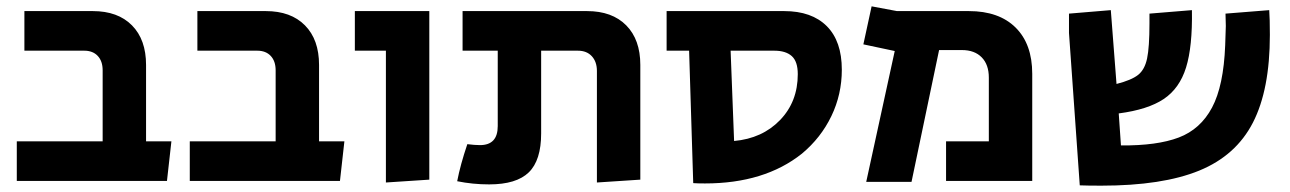

<svg xmlns="http://www.w3.org/2000/svg" viewBox="-20 -571 4073 606"><path d="M33 -125H304V-349Q304 -378 288.5 -394.5Q273 -411 246 -411H57V-536H273Q352 -536 396.5 -491Q441 -446 441 -366V-125H521L507 0H33Z M579 -125H850V-349Q850 -378 834.5 -394.5Q819 -411 792 -411H603V-536H819Q898 -536 942.5 -491Q987 -446 987 -366V-125H1067L1053 0H579Z M1198 -411H1100V-536H1335V-4L1198 5Z M1423 1Q1433 -51 1455 -116Q1478 -113 1495 -113Q1551 -113 1551 -173V-411H1440V-536H1833Q1912 -536 1956.5 -491Q2001 -446 2001 -366V-4L1864 5V-347Q1864 -376 1848 -393.5Q1832 -411 1804 -411H1688V-150Q1688 -65 1649 -27Q1610 11 1524 11Q1472 11 1423 1Z M2168 7 2155 -411H2084V-536H2455Q2542 -536 2589.5 -488.5Q2637 -441 2637 -351Q2637 -273 2604 -204.5Q2571 -136 2511 -86Q2393 8 2205 8Q2181 8 2168 7ZM2498 -337Q2498 -377 2479 -394Q2460 -411 2424 -411H2286L2297 -126Q2386 -134 2442 -192Q2498 -250 2498 -337Z M2804 -410 2705 -431 2731 -551 2811 -536H3038Q3133 -536 3185.5 -484Q3238 -432 3238 -338V0H2966V-125H3101V-326Q3101 -367 3078.5 -390Q3056 -413 3016 -413H2944L2857 3H2714Z M3388 14 3354 -467V-528L3486 -539L3504 -306Q3551 -318 3572 -334.5Q3593 -351 3600.5 -386.5Q3608 -422 3608 -497V-528L3742 -539Q3744 -424 3723.5 -358Q3703 -292 3653 -258.5Q3603 -225 3511 -213L3518 -112Q3632 -111 3700.5 -137Q3769 -163 3805.5 -231.5Q3842 -300 3847 -428Q3849 -478 3849 -489L3848 -528L3986 -539Q3988 -512 3988 -461Q3988 -288 3934.5 -184Q3881 -80 3765 -32.5Q3649 15 3456 15Q3412 15 3388 14Z"/></svg>

Font: Secular One
Style: Regular
Weight: 400
Designer: Michal Sahar
Foundry: Hagilda
Version: Version 1.000